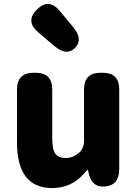

<svg xmlns="http://www.w3.org/2000/svg" viewBox="-20 -937 694 971"><path d="M244 14Q66 14 66 -217V-485Q66 -569 150 -569H160Q244 -569 244 -485V-239Q244 -182 259.5 -160Q275 -138 310 -138Q340 -138 361 -151Q382 -164 389 -174Q405 -196 405 -223V-485Q405 -569 489 -569H499Q583 -569 583 -485V-82Q583 0 511 6Q440 12 427 -69Q425 -78 423 -78Q421 -78 407 -62Q344 14 244 14ZM359 -694Q316 -652 254 -705L173 -774Q107 -830 167 -889Q226 -948 282 -882L350 -800Q402 -737 359 -694Z"/></svg>

Font: Resource Han Rounded JP Heavy
Style: Regular
Weight: 900
Designer: Cyano Hao (round all glyphs); Ryoko NISHIZUKA 西塚涼子 (kana, bopomofo & ideographs); Paul D. Hunt (Latin, Greek & Cyrillic)
Foundry: Cyano Hao
Version: 0.990